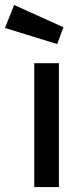

<svg xmlns="http://www.w3.org/2000/svg" viewBox="-63 -755 333 775"><path d="M75.2 -500H174.8V0H75.2ZM-43 -642.1 -5.9 -734.9 192.9 -645 168 -577.1Z"/></svg>

Font: Optician Sans
Style: Regular
Weight: 400
Designer: Fábio Duarte Martins, Simen Schikulski
Version: Version 1.002